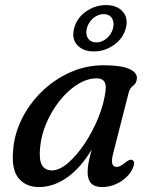

<svg xmlns="http://www.w3.org/2000/svg" viewBox="-20 -726 588 756"><path d="M427 -127.5Q418.5 -96.5 421.8 -82.8Q425 -69 438.5 -69Q448 -69 456.2 -73.8Q464.5 -78.5 476 -88Q492 -100.5 501 -96Q514.5 -88.5 502 -61.5Q486.5 -30 453.2 -9.8Q420 10.5 381 10.5Q325 10.5 325 -48.5Q325 -64 328.2 -83.2Q331.5 -102.5 341 -137Q297.5 -64.5 244 -27Q190.5 10.5 133.5 10.5Q82.5 10.5 53.8 -23.5Q25 -57.5 31.5 -131.5Q35.5 -195.5 65 -255.8Q94.5 -316 143.2 -364Q192 -412 254.8 -440.5Q317.5 -469 388.5 -469Q457 -469 489 -454.5Q521 -440 519 -416.5Q517.5 -398 504.8 -389Q492 -380 487 -362.5ZM137.5 -141Q133.5 -93 146.5 -74Q159.5 -55 184 -55Q213.5 -55 247.8 -84.2Q282 -113.5 313.5 -160.8Q345 -208 367.5 -263.5Q390 -319 396 -371.5Q401 -417.5 361 -417.5Q323.5 -417.5 285.5 -393.8Q247.5 -370 215.5 -330Q183.5 -290 162.5 -241Q141.5 -192 137.5 -141ZM349.5 -523.5Q307 -523.5 284 -548.8Q261 -574 272 -615Q282.5 -655.5 318.8 -680.8Q355 -706 397.5 -706Q440.5 -706 463.2 -680.5Q486 -655 475.5 -615Q464.5 -574.5 428.5 -549Q392.5 -523.5 349.5 -523.5ZM388 -670.5Q366.5 -670.5 347.5 -654.8Q328.5 -639 322 -615Q316 -590.5 326.8 -574.8Q337.5 -559 359.5 -559Q381.5 -559 400.2 -575Q419 -591 425 -615Q431 -639 420.5 -654.8Q410 -670.5 388 -670.5Z"/></svg>

Font: Fraunces 9pt S050
Style: Italic
Weight: 400
Italic angle: -16°
Version: Version 1.000; ttfautohint (v1.8.3)